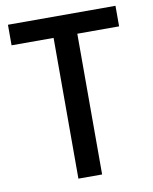

<svg xmlns="http://www.w3.org/2000/svg" viewBox="-81 -775 665 837"><g transform="rotate(-10 251.0 -357.0)"><path d="M303 0H198V-623H12V-714H488V-623H303Z"/></g></svg>

Font: Noto Sans Gujarati UI SemiCondensed Medium
Style: Regular
Weight: 500
Width: 4
Designer: Jelle Bosma - Monotype Design Team, Universal Thirst
Foundry: Monotype Imaging Inc.
Version: Version 2.106; ttfautohint (v1.8.4.7-5d5b)